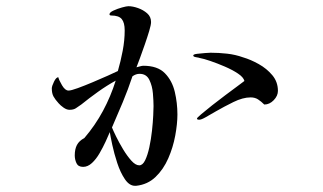

<svg xmlns="http://www.w3.org/2000/svg" viewBox="-20 -566 1040 619"><path d="M475 -224Q475 -240 473 -264.5Q471 -289 461.5 -308.5Q452 -328 430 -328Q418 -328 407 -320Q393 -278 376 -237Q359 -196 341 -155Q345 -145 354.5 -125.5Q364 -106 377 -84.5Q390 -63 403.5 -48Q417 -33 429 -33Q440 -33 448 -49.5Q456 -66 461.5 -91.5Q467 -117 470 -144.5Q473 -172 474 -193.5Q475 -215 475 -224ZM552 -197Q552 -167 545 -129Q538 -91 522.5 -55.5Q507 -20 481.5 4.5Q456 29 419 33Q418 33 417 33Q416 33 415 33Q397 33 382.5 11.5Q368 -10 358 -40.5Q348 -71 342 -99Q336 -127 334 -140Q329 -128 320.5 -109.5Q312 -91 301 -72Q290 -53 276.5 -40.5Q263 -28 248 -28Q232 -28 226.5 -40Q221 -52 221 -65Q221 -85 228 -98.5Q235 -112 252 -121Q287 -162 312 -208.5Q337 -255 353 -306Q324 -290 296 -270Q268 -250 242 -229Q232 -222 224.5 -217Q217 -212 204 -212Q195 -212 185 -219Q175 -226 169 -233Q158 -245 152.5 -255Q147 -265 147 -281Q147 -288 154 -302.5Q161 -317 168 -317Q170 -308 180 -291Q190 -274 201 -274Q209 -274 231 -282Q253 -290 279 -301Q305 -312 327.5 -322Q350 -332 360 -337Q369 -368 375.5 -402Q382 -436 382 -468Q382 -493 372.5 -504.5Q363 -516 339 -516Q333 -516 333 -520Q333 -526 346 -532Q359 -538 373.5 -542Q388 -546 394 -546Q408 -546 425 -540Q442 -534 454.5 -523Q467 -512 467 -495Q467 -486 461 -466Q455 -446 447 -423Q439 -400 431.5 -379.5Q424 -359 420 -349Q424 -350 431 -352Q438 -354 442 -354Q488 -354 511.5 -330Q535 -306 543.5 -270Q552 -234 552 -197ZM876 -273Q876 -257 862.5 -243Q849 -229 832 -229Q822 -239 812 -245.5Q802 -252 788 -252Q763 -252 732.5 -237Q702 -222 676 -207Q657 -196 643 -188Q629 -180 622 -180Q621 -180 618 -180.5Q615 -181 615 -184Q615 -186 629 -198Q643 -210 664 -226.5Q685 -243 707 -259.5Q729 -276 746 -288.5Q763 -301 768 -305Q765 -317 747 -329Q729 -341 704.5 -351.5Q680 -362 658 -369.5Q636 -377 624 -379Q622 -380 612.5 -381.5Q603 -383 603 -387Q603 -391 615.5 -392.5Q628 -394 641.5 -395Q655 -396 659 -396Q685 -396 712 -393Q739 -390 764 -381Q788 -374 814 -359.5Q840 -345 858 -323.5Q876 -302 876 -273Z"/></svg>

Font: Kaisei HarunoUmi Medium
Style: Regular
Weight: 500
Designer: Font-Kai, 金井和夫
Foundry: KAZUO KANAI
Version: Version 5.003